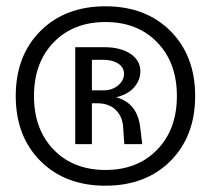

<svg xmlns="http://www.w3.org/2000/svg" viewBox="-20 -545 670 610"><path d="M150.5 -410.5Q88 -346 88 -240Q88 -134 150.5 -69.5Q213 -5 315 -5Q417 -5 479.5 -69.5Q542 -134 542 -240Q542 -346 479.5 -410.5Q417 -475 315 -475Q213 -475 150.5 -410.5ZM108.5 -33.5Q30 -112 30 -240Q30 -368 108.5 -446.5Q187 -525 315 -525Q443 -525 521.5 -446.5Q600 -368 600 -240Q600 -112 521.5 -33.5Q443 45 315 45Q187 45 108.5 -33.5ZM219 -87V-395H312Q363 -395 394.5 -374Q426 -353 426 -318Q426 -291 406.5 -268Q387 -245 349 -236Q415 -218 425 -144L432 -87H375L371 -144Q368 -177 346.5 -197Q325 -217 287 -217H272V-87ZM272 -258H310Q336 -258 355 -273.5Q374 -289 374 -311Q374 -331 355.5 -343Q337 -355 307 -355H272Z"/></svg>

Font: Glametrix
Style: Regular
Weight: 500
Designer: gluk
Foundry: gluk
Version: Version 0.40